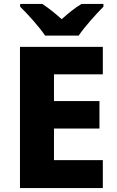

<svg xmlns="http://www.w3.org/2000/svg" viewBox="-20 -951 590 971"><path d="M208 -771H378C408 -816 468 -882 503 -917V-931H392C357 -910 327 -885 292 -854C257 -885 229 -908 194 -931H82V-917C120 -880 178 -816 208 -771ZM500 0V-141H253V-301H483V-440H253V-575H500V-714H81V0Z"/></svg>

Font: Noto Sans Lao UI ExtBd
Style: Regular
Weight: 800
Designer: Monotype Design Team
Foundry: Monotype Imaging Inc.
Version: Version 2.000